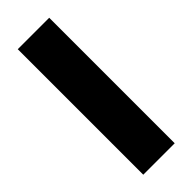

<svg xmlns="http://www.w3.org/2000/svg" viewBox="-3 -830 410 410"><g transform="rotate(45 202.5 -624.5)"><path d="M13 -577V-672H392V-577Z"/></g></svg>

Font: DM Sans 20pt
Style: Bold
Weight: 700
Version: Version 4.004;gftools[0.9.30]